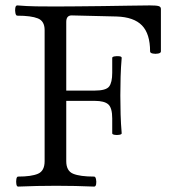

<svg xmlns="http://www.w3.org/2000/svg" viewBox="-20 -687 636 710"><path d="M47 3Q42 3 40.5 -6Q39 -15 40.5 -24.5Q42 -34 47 -34Q96 -34 120.5 -44.5Q145 -55 145 -91V-576Q145 -609 120 -619Q95 -629 44 -629Q39 -629 37 -638.5Q35 -648 36.5 -657.5Q38 -667 44 -667Q79 -664 114 -663.5Q149 -663 185 -663Q218 -663 263.5 -663.5Q309 -664 359 -664.5Q409 -665 455 -666Q501 -667 534 -667Q558 -667 566.5 -664.5Q575 -662 575 -654V-497Q575 -491 565 -489Q555 -487 545 -489Q535 -491 535 -497Q535 -562 505 -593Q475 -624 411 -626L245 -630Q225 -630 225 -606V-352H330Q372 -352 383.5 -367Q395 -382 395 -418V-473Q395 -477 403.5 -478.5Q412 -480 421 -479Q430 -478 430 -473Q427 -438 426 -403Q425 -368 425 -334Q425 -299 426 -264Q427 -229 430 -194Q430 -190 421 -188.5Q412 -187 403.5 -188.5Q395 -190 395 -194V-249Q395 -288 380.5 -301Q366 -314 330 -314H225V-91Q225 -55 250.5 -44.5Q276 -34 328 -34Q333 -34 335 -24.5Q337 -15 335.5 -6Q334 3 328 3Q258 0 188 0Q117 0 47 3Z"/></svg>

Font: Junicode SmExp
Style: Regular
Weight: 400
Width: 6
Designer: Peter S. Baker
Version: Version 2.205; ttfautohint (v1.8.4)